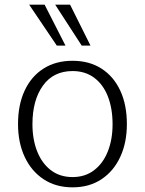

<svg xmlns="http://www.w3.org/2000/svg" viewBox="-20 -802 628 832"><path d="M294.4 9.8Q221.7 9.8 168.7 -25.4Q115.7 -60.5 86.9 -122.3Q58.1 -184.1 58.1 -264.2Q58.1 -347.7 86.7 -409.2Q115.2 -470.7 168.2 -504.6Q221.2 -538.6 294.4 -538.6Q367.2 -538.6 419.9 -504.6Q472.7 -470.7 501.2 -409.2Q529.8 -347.7 529.8 -264.2Q529.8 -184.1 501.2 -122.3Q472.7 -60.5 419.9 -25.4Q367.2 9.8 294.4 9.8ZM294.4 -34.7Q349.1 -34.7 387.9 -64.5Q426.8 -94.2 447.3 -146Q467.8 -197.8 467.8 -263.2Q467.8 -332.5 447.3 -384.5Q426.8 -436.5 387.9 -465.3Q349.1 -494.1 294.4 -494.1Q211.4 -494.1 166 -430.9Q120.6 -367.7 120.6 -263.7Q120.6 -197.8 141.1 -146Q161.6 -94.2 200.4 -64.5Q239.3 -34.7 294.4 -34.7ZM226.1 -604.5 106.4 -781.7H173.3L263.7 -604.5ZM334 -604.5 219.2 -781.7H283.7L372.1 -604.5Z"/></svg>

Font: Comme ExtraLight
Style: Regular
Weight: 250
Version: Version 1.000;gftools[0.9.27]